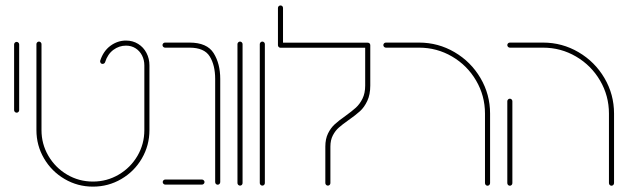

<svg xmlns="http://www.w3.org/2000/svg" viewBox="-20 -674 2293 701"><path d="M31.5 -271.9V-511.9Q31.5 -515.6 34.3 -518.3Q37 -521.1 40.7 -521.1Q44.4 -521.1 47.2 -518.3Q50 -515.6 50 -511.9V-271.9Q50 -268.1 47.4 -265.4Q44.8 -262.6 40.7 -262.6Q37 -262.6 34.3 -265.4Q31.5 -268.1 31.5 -271.9Z M113 -198.9V-513Q113 -516.7 115.7 -519.4Q118.5 -522.2 122.2 -522.2Q125.9 -522.2 128.7 -519.4Q131.5 -516.7 131.5 -513V-198.9Q131.5 -148.1 156.7 -105Q181.9 -61.9 225 -36.5Q268.1 -11.1 319.3 -11.1Q370.4 -11.1 413.5 -36.5Q456.7 -61.9 481.9 -105Q507 -148.1 507 -198.9V-435.2Q507 -455.2 498.5 -471.7Q490 -488.1 474.8 -497.8Q459.6 -507.4 440 -507.4Q414.8 -507.4 393.9 -491.9Q373 -476.3 363.7 -447Q363 -444.4 360.4 -442.6Q357.8 -440.7 354.8 -440.7Q349.6 -440.7 347.2 -444.6Q344.8 -448.5 345.9 -452.6Q357.4 -487.8 383.3 -506.9Q409.3 -525.9 440 -525.9Q464.8 -525.9 484.4 -513.7Q504.1 -501.5 514.8 -480.7Q525.6 -460 525.6 -435.2V-198.9Q525.6 -143 498 -95.6Q470.4 -48.1 423 -20.4Q375.6 7.4 319.3 7.4Q263.3 7.4 215.9 -20.4Q168.5 -48.1 140.7 -95.6Q113 -143 113 -198.9Z M765.6 -9.3V-385.9Q765.6 -435.9 745.7 -468Q725.9 -500 671.9 -500H582.6Q578.9 -500 576.1 -502.8Q573.3 -505.6 573.3 -509.3Q573.3 -513.3 576.1 -515.9Q578.9 -518.5 582.6 -518.5H671.9Q735.9 -518.5 760 -480Q784.1 -441.5 784.1 -385.9V-9.3Q784.1 -5.2 781.3 -2.4Q778.5 0.4 774.8 0.4Q771.1 0.4 768.3 -2.4Q765.6 -5.2 765.6 -9.3ZM574.1 -9.3Q574.1 -13.3 576.9 -15.9Q579.6 -18.5 583.3 -18.5H717.4Q721.1 -18.5 723.9 -15.7Q726.7 -13 726.7 -9.3Q726.7 -5.6 723.9 -2.8Q721.1 0 717.4 0H583.3Q579.6 0 576.9 -2.8Q574.1 -5.6 574.1 -9.3Z M847 -5.6V-513Q847 -516.7 849.8 -519.4Q852.6 -522.2 856.3 -522.2Q860 -522.2 862.8 -519.4Q865.6 -516.7 865.6 -513V-5.6Q865.6 -1.9 863 0.9Q860.4 3.7 856.3 3.7Q852.6 3.7 849.8 0.9Q847 -1.9 847 -5.6Z M928.5 -5.6V-513Q928.5 -516.7 931.3 -519.4Q934.1 -522.2 937.8 -522.2Q941.5 -522.2 944.3 -519.4Q947 -516.7 947 -513V-5.6Q947 -1.9 944.4 0.9Q941.9 3.7 937.8 3.7Q934.1 3.7 931.3 0.9Q928.5 -1.9 928.5 -5.6Z M1167.8 -5.6V-138.9Q1167.8 -166.7 1177.6 -186.7Q1187.4 -206.7 1201.9 -220Q1216.3 -233.3 1240.7 -250.4Q1264.8 -267.8 1279.3 -280.9Q1293.7 -294.1 1303.5 -313.9Q1313.3 -333.7 1313.3 -361.5V-508.9H1331.9V-361.5Q1331.9 -328.5 1320.9 -305.4Q1310 -282.2 1294.3 -268Q1278.5 -253.7 1252.6 -235.6Q1229.6 -219.3 1216.9 -208Q1204.1 -196.7 1195.2 -179.6Q1186.3 -162.6 1186.3 -138.9V-5.6Q1186.3 -1.9 1183.7 0.9Q1181.1 3.7 1177 3.7Q1173.3 3.7 1170.6 0.9Q1167.8 -1.9 1167.8 -5.6ZM1004.1 -654.1Q1008.1 -654.1 1010.7 -651.5Q1013.3 -648.9 1013.3 -644.8V-508.9H994.8V-644.8Q994.8 -648.9 997.6 -651.5Q1000.4 -654.1 1004.1 -654.1ZM994.8 -508.9Q994.8 -513 997.6 -515.6Q1000.4 -518.1 1004.1 -518.1H1322.6Q1326.7 -518.1 1329.3 -515.6Q1331.9 -513 1331.9 -508.9Q1331.9 -505.2 1329.3 -502.4Q1326.7 -499.6 1322.6 -499.6H1004.1Q1000.4 -499.6 997.6 -502.4Q994.8 -505.2 994.8 -508.9Z M1760 4.1Q1756.3 4.1 1753.5 1.3Q1750.7 -1.5 1750.7 -5.6V-259.3Q1750.7 -324.4 1718.3 -379.8Q1685.9 -435.2 1630.6 -467.6Q1575.2 -500 1510 -500H1388.9Q1385.2 -500 1382.4 -502.8Q1379.6 -505.6 1379.6 -509.3Q1379.6 -513.3 1382.4 -515.9Q1385.2 -518.5 1388.9 -518.5H1510Q1580 -518.5 1639.6 -483.5Q1699.3 -448.5 1734.3 -388.9Q1769.3 -329.3 1769.3 -259.3V-5.6Q1769.3 -1.5 1766.5 1.3Q1763.7 4.1 1760 4.1Z M1832.2 -5.6V-304.4Q1832.2 -308.1 1835 -310.9Q1837.8 -313.7 1841.5 -313.7Q1845.2 -313.7 1848 -310.9Q1850.7 -308.1 1850.7 -304.4V-5.6Q1850.7 -1.5 1848 1.3Q1845.2 4.1 1841.5 4.1Q1837.8 4.1 1835 1.3Q1832.2 -1.5 1832.2 -5.6ZM2212.6 4.1Q2208.9 4.1 2206.1 1.3Q2203.3 -1.5 2203.3 -5.6V-259.3Q2203.3 -324.4 2170.9 -379.8Q2138.5 -435.2 2083.1 -467.6Q2027.8 -500 1962.6 -500H1841.5Q1837.8 -500 1835 -502.8Q1832.2 -505.6 1832.2 -509.3Q1832.2 -513.3 1835 -515.9Q1837.8 -518.5 1841.5 -518.5H1962.6Q2032.6 -518.5 2092.2 -483.5Q2151.9 -448.5 2186.9 -388.9Q2221.9 -329.3 2221.9 -259.3V-5.6Q2221.9 -1.5 2219.1 1.3Q2216.3 4.1 2212.6 4.1Z"/></svg>

Font: 26F Galaxy Hebrew Hairline
Style: Regular
Weight: 50
Designer: C₂₉H₂₅N₃O₅
Version: Version 1.000